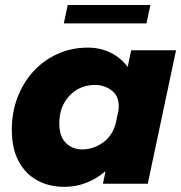

<svg xmlns="http://www.w3.org/2000/svg" viewBox="-20 -731 720 764"><path d="M236 12.5Q175.5 12.5 128.2 -13.2Q81 -39 54 -89.5Q27 -140 27 -215Q27 -283 49.2 -342.2Q71.5 -401.5 112.2 -446.2Q153 -491 208.5 -516.2Q264 -541.5 330.5 -541.5Q379 -541.5 420.2 -521.2Q461.5 -501 488 -464.5L502 -531H680.5L568 0H389.5L400 -50Q326.5 12.5 236 12.5ZM216 -240Q216 -188.5 241.8 -162.5Q267.5 -136.5 307.5 -136.5Q349.5 -136.5 387 -161.8Q424.5 -187 439.5 -236L451 -289.5Q452.5 -300 452.5 -308Q452.5 -350.5 423.5 -371.8Q394.5 -393 358.5 -393Q297 -393 256.5 -350.2Q216 -307.5 216 -240ZM234 -638 249.5 -711H578.5L563 -638Z"/></svg>

Font: Epilogue ExtraBold
Style: Italic
Weight: 800
Italic angle: -12°
Designer: Tyler Finck
Foundry: Etcetera Type Co
Version: Version 2.111; ttfautohint (v1.8.3)